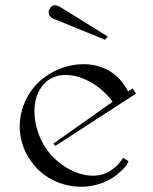

<svg xmlns="http://www.w3.org/2000/svg" viewBox="-20 -703 582 730"><path d="M379 -552 390 -564 211 -675C212 -674 200 -683 188 -683C181 -683 173 -679 168 -668C166 -664 165 -660 165 -656C165 -634 195 -627 195 -627ZM288 7C334 7 380 -6 420 -35C456 -65 460 -72 469 -90L448 -103C437 -87 429 -73 401 -55C381 -41 358 -35 333 -35C268 -35 195 -80 157 -136C129 -175 111 -229 111 -280C111 -326 126 -370 162 -397C182 -412 206 -418 230 -418C296 -418 369 -372 408 -316L183 -157L190 -148L497 -347L484 -367L467 -355C431 -428 365 -459 297 -459C247 -459 195 -442 153 -412C91 -368 55 -296 55 -222C55 -176 69 -130 98 -90C141 -28 214 7 288 7Z"/></svg>

Font: Cantique Normal
Style: Regular
Weight: 400
Designer: Sébastien Hayez
Foundry: Sébastien Hayez & Ariel Martín Pérez
Version: Version 1.000;hotconv 1.0.109;makeotfexe 2.5.65596